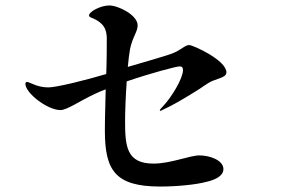

<svg xmlns="http://www.w3.org/2000/svg" viewBox="-20 -738 1040 703"><path d="M565 -334C565 -333 566 -332 567 -332C568 -332 571 -333 582 -339C609 -351 647 -373 689 -399C722 -418 736 -433 761 -443C791 -454 809 -458 809 -473C809 -518 686 -573 673 -573C657 -573 646 -557 615 -544C595 -535 508 -511 448 -493C450 -517 453 -540 456 -558C465 -602 484 -622 484 -645C484 -683 413 -718 380 -718C348 -718 306 -695 306 -682C306 -673 319 -674 339 -661C364 -644 369 -627 371 -602C371 -572 371 -518 369 -467C296 -445 187 -418 157 -418C139 -418 118 -422 101 -430C92 -433 84 -438 79 -438C75 -438 73 -435 73 -431C73 -397 154 -335 201 -335C226 -335 271 -368 327 -394C340 -400 353 -406 367 -411C366 -356 364 -309 364 -259C364 -113 403 -55 567 -55C629 -55 698 -62 735 -72C771 -80 798 -95 798 -119C798 -151 749 -169 710 -169C675 -169 605 -139 542 -139C443 -139 438 -203 438 -295C438 -328 440 -384 444 -440C535 -471 626 -495 638 -495C646 -495 650 -491 650 -481C650 -452 609 -382 575 -347C567 -339 565 -335 565 -334Z"/></svg>

Font: Shippori Mincho OTF SemiBold
Style: Regular
Weight: 600
Designer: FONTDASU
Foundry: FONTDASU / Google Inc. / but / Adobe
Version: Version 3.300;hotconv 1.0.109;makeotfexe 2.5.65596